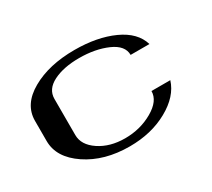

<svg xmlns="http://www.w3.org/2000/svg" viewBox="-102 -681 954 863"><g transform="rotate(-30 375.0 -250.0)"><path d="M660.2 -354.5H562.5Q562.5 -403.3 500 -430.7Q437.5 -458 354.5 -458Q273.4 -458 220.2 -431.2Q167 -404.3 167 -354.5V-167Q167 -115.2 221.7 -78.6Q276.4 -42 354.5 -42Q433.6 -42 498 -79.1Q562.5 -116.2 562.5 -167H660.2Q637.7 -94.7 552.2 -47.4Q466.8 0 354.5 0Q223.6 0 132.8 -61Q42 -122.1 42 -208V-312.5Q42 -397.5 131.8 -448.7Q221.7 -500 354.5 -500Q471.7 -500 555.7 -461.9Q639.6 -423.8 660.2 -354.5Z"/></g></svg>

Font: okolaks
Style: Bold
Weight: 600
Width: 8
Version: Version 000.6.0